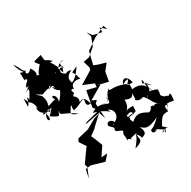

<svg xmlns="http://www.w3.org/2000/svg" viewBox="-217 -1157 1432 1443"><g transform="rotate(-30 499.0 -435.5)"><path d="M163 -643C221 -669 247 -661 215 -649C280 -676 265 -661 280 -629C267 -699 353 -630 369 -618C341 -702 358 -749 318 -732C370 -767 416 -780 379 -709C353 -779 355 -780 298 -685C336 -693 255 -692 222 -649C245 -718 292 -607 253 -656C249 -627 316 -577 307 -624C289 -620 294 -585 240 -533C264 -600 189 -617 225 -564C175 -558 190 -541 96 -546C167 -545 159 -490 136 -508C174 -571 166 -596 153 -635L114 -670ZM44 -643C85 -619 81 -545 72 -587C56 -527 129 -500 137 -514C136 -503 108 -526 148 -521C87 -514 92 -433 118 -455C123 -525 92 -529 91 -508C192 -512 134 -527 182 -521C175 -540 157 -501 125 -475C218 -413 180 -460 209 -476C182 -436 245 -447 326 -382C244 -409 284 -424 303 -465C322 -443 299 -480 306 -423C397 -438 412 -507 442 -403C363 -397 461 -492 374 -454C402 -504 321 -542 329 -511C347 -498 365 -532 373 -537C344 -585 400 -561 389 -560C377 -616 458 -616 466 -601C448 -707 404 -655 489 -700C441 -628 419 -616 386 -608C422 -601 348 -651 441 -694C386 -714 405 -668 364 -715C359 -775 404 -739 404 -739C387 -761 377 -801 435 -788C403 -793 356 -772 372 -748C331 -843 316 -822 355 -823C303 -876 305 -826 298 -908C236 -886 208 -903 257 -851C276 -871 190 -783 221 -784C157 -795 235 -776 179 -859C131 -800 117 -878 157 -856C107 -872 133 -876 82 -949C100 -861 153 -850 96 -869C98 -820 98 -790 94 -807C155 -801 79 -781 84 -747C79 -739 144 -777 57 -717C128 -760 67 -683 58 -660C37 -719 59 -650 21 -618L22 -688ZM628 -188C690 -218 684 -174 664 -159C698 -208 708 -146 707 -230C641 -231 651 -218 648 -225C687 -250 686 -343 641 -368C631 -296 616 -319 639 -321C713 -278 747 -273 754 -341C745 -311 754 -274 744 -259C779 -220 859 -270 793 -268C863 -189 834 -185 891 -144C857 -172 842 -149 849 -151C798 -177 831 -131 785 -128C738 -155 700 -173 649 -124C614 -196 665 -159 680 -183C594 -173 583 -161 614 -144L643 -159ZM509 -188C530 -181 471 -131 516 -124C472 -136 533 -121 550 -104C527 -66 549 -78 540 -20C548 -64 610 32 614 34C554 -42 556 -19 626 -41C611 11 664 27 563 58C588 25 617 -6 619 -38C586 -61 645 -22 646 13C662 3 706 7 672 -65C702 -44 713 -15 819 -66C752 2 744 -17 733 -1C728 47 800 4 757 19C781 2 774 19 836 48C795 32 784 77 835 37C823 84 796 63 842 39C838 26 813 2 848 44C859 37 808 11 821 11C854 -46 860 -66 917 -62C902 -112 914 -127 995 -110C993 -129 1012 -193 977 -161C908 -207 930 -110 922 -193C897 -164 846 -114 938 -109C934 -89 902 -77 912 -73C957 -113 932 -214 951 -167C906 -211 937 -194 930 -245C872 -269 847 -269 830 -223C839 -275 878 -262 782 -252C902 -237 837 -231 868 -256C902 -339 848 -336 910 -293C849 -371 846 -308 861 -370C881 -310 846 -356 895 -246C890 -263 870 -360 765 -340C773 -414 741 -390 729 -372C804 -435 768 -432 723 -405C739 -456 780 -450 795 -385C732 -376 753 -397 748 -396C635 -443 605 -400 613 -435C566 -393 560 -337 600 -370C538 -392 558 -311 566 -387C579 -329 558 -322 519 -362C572 -298 521 -398 419 -335C553 -299 554 -238 529 -299C586 -275 571 -206 523 -192C535 -207 474 -244 471 -192L517 -143ZM785 -825 712 -841 680 -883 697 -841 669 -767 605 -711 552 -701 569 -643 563 -623 454 -556 544 -519 542 -488 462 -507 437 -371 469 -329 344 -298 331 -287 490 -317 408 -293 326 -246 230 -223 217 -199 255 -141 245 -130 173 -28 181 -4 147 78 163 4 209 -1 319 31 361 -17 309 -13 361 -91C348 -124 336 -158 321 -189L370 -225L383 -239L461 -311L481 -254L473 -383L494 -404L457 -421L575 -490L554 -498L642 -477L656 -557L699 -611L637 -629L601 -643L628 -753C659 -775 690 -796 721 -817L816 -862L828 -826L783 -866Z"/></g></svg>

Font: Hussar Lance
Style: ExBd
Weight: 700
Foundry: Cannot Into Space Fonts, PlusOne Fonts
Version: Version 2.270